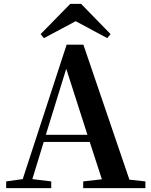

<svg xmlns="http://www.w3.org/2000/svg" viewBox="-20 -977 786 997"><path d="M373 -867 208 -779 191 -800 345 -957H401L554 -800L537 -779ZM218 -277H434L324 -620ZM652 -44 735 -35V0H412V-35L509 -46L446 -240H207L148 -47L246 -35V0H12V-35L98 -47L326 -745H413Z"/></svg>

Font: Swei Spring CJKtc
Style: Bold
Weight: 700
Version: Version 1.021